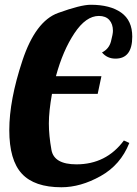

<svg xmlns="http://www.w3.org/2000/svg" viewBox="-20 -770 575 806"><path d="M300.8 -80.1Q425.8 -80.1 500 -180.2L522.9 -169.9Q486.3 -77.6 402.3 -30.8Q318.4 16.1 237.8 16.1Q124.5 16.1 71.8 -40.8Q19 -97.7 19 -223.6Q19 -349.6 74 -515.4Q128.9 -681.2 223.9 -715.6Q318.8 -750 360.8 -750Q442.4 -750 488.8 -717Q535.2 -684.1 535.2 -616.2Q535.2 -523.9 464.8 -523.9Q429.7 -523.9 408.2 -549.8Q437.5 -564.5 445.8 -595.9Q454.1 -627.4 454.1 -640.6Q454.1 -668.9 439 -686Q423.8 -703.1 395 -703.1Q340.8 -703.1 292.5 -630.6Q244.1 -558.1 214.8 -450.2H405.8L390.1 -376H198.2Q185.1 -302.7 185.1 -252Q185.1 -201.2 196 -140.6Q207 -80.1 300.8 -80.1Z"/></svg>

Font: Lobster-Regular
Style: Regular
Weight: 400
Designer: Pablo Impallari
Foundry: Pablo Impallari
Version: Version 1.007; ttfautohint (v1.1) -l 8 -r 50 -G 50 -x 14 -D 